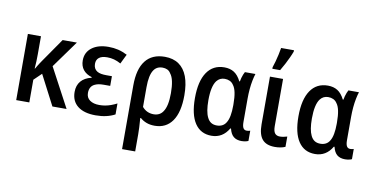

<svg xmlns="http://www.w3.org/2000/svg" viewBox="-90 -1042 3003 1543"><g transform="rotate(10 1411.0 -271.0)"><path d="M66.9 0V-540H173.8V-393.1Q173.8 -363.3 172.6 -334Q171.4 -304.7 168.9 -275.9H171.9Q180.7 -291 187.5 -302.2Q194.3 -313.5 201.4 -324.2Q208.5 -335 217.3 -347.7L350.6 -540H466.8L307.6 -319.3L478 0H362.3L235.4 -244.6L173.8 -185.1V0Z M715.8 9.8Q621.1 9.8 569.3 -31Q517.6 -71.8 517.6 -147Q517.6 -200.2 546.9 -234.6Q576.2 -269 632.3 -282.2V-287.1Q586.4 -300.8 562.3 -331.3Q538.1 -361.8 538.1 -407.2Q538.1 -473.1 588.6 -511.7Q639.2 -550.3 724.6 -550.3Q766.1 -550.3 803 -541.5Q839.8 -532.7 877.9 -513.2L839.8 -435.1Q811.5 -451.2 784.4 -458.5Q757.3 -465.8 728.5 -465.8Q684.1 -465.8 661.9 -448.2Q639.6 -430.7 639.6 -397.5Q639.6 -356 670.9 -337.4Q684.1 -329.6 702.9 -326.2Q721.7 -322.8 746.6 -322.8H791V-243.7H737.3Q693.4 -243.7 667.5 -231Q645.5 -221.2 635 -202.6Q624.5 -184.1 624.5 -157.2Q624.5 -118.2 653.6 -97.7Q682.6 -77.1 731.4 -77.1Q754.9 -77.1 777.8 -81.1Q800.8 -85 824.5 -93.5Q848.1 -102.1 873 -114.7V-25.4Q841.3 -8.3 802.2 0.7Q763.2 9.8 715.8 9.8Z M973.1 240.2V-279.3Q973.1 -413.1 1026.6 -481.7Q1080.1 -550.3 1184.1 -550.3Q1252 -550.3 1298.1 -518.6Q1344.2 -486.8 1367.7 -425Q1391.1 -363.3 1391.1 -272Q1391.1 -133.8 1340.8 -62Q1290.5 9.8 1197.3 9.8Q1160.2 9.8 1130.9 -1.2Q1101.6 -12.2 1079.6 -31.7H1073.7Q1077.1 11.2 1078.6 43.2Q1080.1 75.2 1080.1 100.1V240.2ZM1173.3 -79.6Q1223.6 -79.6 1249 -117.7Q1265.6 -141.1 1273.7 -179.4Q1281.7 -217.8 1281.7 -270.5Q1281.7 -325.7 1273.4 -365.5Q1265.1 -405.3 1247.6 -426.8Q1236.3 -445.8 1219 -453.6Q1201.7 -461.4 1180.7 -461.4Q1133.3 -461.4 1109.4 -425.3Q1080.1 -382.8 1080.1 -283.7V-123Q1098.6 -101.1 1122.3 -90.3Q1146 -79.6 1173.3 -79.6Z M1661.1 9.8Q1572.8 9.8 1525.6 -60.5Q1478.5 -130.9 1478.5 -266.1Q1478.5 -403.8 1528.1 -476.8Q1577.6 -549.8 1669.9 -549.8Q1716.3 -549.8 1749.3 -528.8Q1782.2 -507.8 1806.2 -460H1811Q1813.5 -474.6 1817.6 -489.5Q1821.8 -504.4 1827.1 -517.8Q1832.5 -531.2 1837.9 -540.5H1923.8Q1916 -517.1 1909.4 -484.1Q1902.8 -451.2 1899.4 -412.8Q1896 -374.5 1896 -335V-143.6Q1896 -110.4 1905 -95Q1914.1 -79.6 1933.1 -79.6Q1948.7 -79.6 1961.9 -84.5V-1Q1957.5 1.5 1948.5 4.2Q1939.5 6.8 1928.5 8.3Q1917.5 9.8 1907.2 9.8Q1865.7 9.8 1841.3 -10.5Q1816.9 -30.8 1806.6 -74.7H1801.3Q1776.4 -32.2 1741.2 -11.2Q1706.1 9.8 1661.1 9.8ZM1689 -79.1Q1714.4 -79.1 1733.6 -89.1Q1752.9 -99.1 1764.6 -119.1Q1778.8 -141.1 1785.4 -177Q1792 -212.9 1792 -259.3V-271Q1792 -326.7 1784.2 -365Q1776.4 -403.3 1759.8 -424.3Q1748 -442.4 1729.5 -450.9Q1710.9 -459.5 1688 -459.5Q1647.9 -459.5 1623 -427.7Q1605.5 -404.8 1596.7 -364.5Q1587.9 -324.2 1587.9 -267.1Q1587.9 -174.8 1610.8 -128.9Q1623 -103.5 1642.3 -91.3Q1661.6 -79.1 1689 -79.1Z M2178.7 9.8Q2107.9 9.8 2075.2 -29.1Q2042.5 -67.9 2042.5 -150.4V-540H2149.4V-154.3Q2149.4 -114.7 2162.8 -97.2Q2176.3 -79.6 2203.6 -79.6Q2218.3 -79.6 2233.4 -82.5Q2248.5 -85.4 2263.2 -89.8V-5.9Q2245.6 2 2223.9 5.9Q2202.1 9.8 2178.7 9.8ZM2050.3 -605.5V-618.2Q2058.1 -640.1 2065.9 -668.9Q2073.7 -697.8 2080.3 -727.5Q2086.9 -757.3 2090.8 -782.2H2195.8V-771.5Q2187.5 -748.5 2174.6 -720.7Q2161.6 -692.9 2146.5 -663.6Q2131.3 -634.3 2113.8 -605.5Z M2505.9 9.8Q2417.5 9.8 2370.4 -60.5Q2323.2 -130.9 2323.2 -266.1Q2323.2 -403.8 2372.8 -476.8Q2422.4 -549.8 2514.6 -549.8Q2561 -549.8 2594 -528.8Q2627 -507.8 2650.9 -460H2655.8Q2658.2 -474.6 2662.4 -489.5Q2666.5 -504.4 2671.9 -517.8Q2677.2 -531.2 2682.6 -540.5H2768.6Q2760.7 -517.1 2754.2 -484.1Q2747.6 -451.2 2744.1 -412.8Q2740.7 -374.5 2740.7 -335V-143.6Q2740.7 -110.4 2749.8 -95Q2758.8 -79.6 2777.8 -79.6Q2793.5 -79.6 2806.6 -84.5V-1Q2802.2 1.5 2793.2 4.2Q2784.2 6.8 2773.2 8.3Q2762.2 9.8 2752 9.8Q2710.4 9.8 2686 -10.5Q2661.6 -30.8 2651.4 -74.7H2646Q2621.1 -32.2 2585.9 -11.2Q2550.8 9.8 2505.9 9.8ZM2533.7 -79.1Q2559.1 -79.1 2578.4 -89.1Q2597.7 -99.1 2609.4 -119.1Q2623.5 -141.1 2630.1 -177Q2636.7 -212.9 2636.7 -259.3V-271Q2636.7 -326.7 2628.9 -365Q2621.1 -403.3 2604.5 -424.3Q2592.8 -442.4 2574.2 -450.9Q2555.7 -459.5 2532.7 -459.5Q2492.7 -459.5 2467.8 -427.7Q2450.2 -404.8 2441.4 -364.5Q2432.6 -324.2 2432.6 -267.1Q2432.6 -174.8 2455.6 -128.9Q2467.8 -103.5 2487.1 -91.3Q2506.3 -79.1 2533.7 -79.1Z"/></g></svg>

Font: Open Sans
Style: Regular
Weight: 600
Width: 3
Foundry: Ascender Corporation
Version: Version 1.000